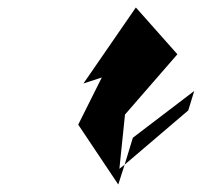

<svg xmlns="http://www.w3.org/2000/svg" viewBox="-20 -795 539 513"><path d="M203 -572 252 -588 189 -462 296 -302 313 -355 299 -344 314 -489 454 -650 343 -775ZM313 -355 483 -500 499 -552 335 -427Z"/></svg>

Font: bitstorm
Style: excnobl
Weight: 400
Version: Version 0.2